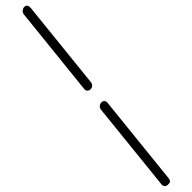

<svg xmlns="http://www.w3.org/2000/svg" viewBox="-616 -962 1305 1305"><g transform="rotate(-45 36.0 -309.5)"><path d="M59 -219 -9.5 432Q-10.5 443.5 -15.5 453.2Q-20.5 463 -41 463Q-58.5 463 -66.8 454Q-75 445 -73.5 430L-5.5 -218Q-3.5 -235.5 7.5 -244Q18.5 -252.5 32.5 -252.5Q44 -252.5 52.5 -244.5Q61 -236.5 59 -219ZM145.5 -1041 78.5 -402Q76.5 -385 66.5 -376.2Q56.5 -367.5 42.5 -367.5Q30.5 -367.5 21 -375.8Q11.5 -384 13.5 -401L81.5 -1045Q83.5 -1064 95.5 -1073Q107.5 -1082 119.5 -1082Q133 -1082 140.5 -1072.8Q148 -1063.5 145.5 -1041Z"/></g></svg>

Font: Edu SA Hand Cursive
Style: Regular
Weight: 400
Designer: Tina and Corey Anderson, Eben Sorkin, Mirko Velimirovic
Foundry: Google for Education
Version: Version 2.000